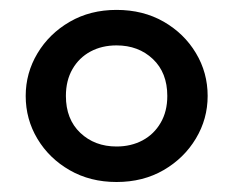

<svg xmlns="http://www.w3.org/2000/svg" viewBox="-20 -715 467 384"><path d="M213.1 -351Q160.4 -351 119.4 -374.6Q78.4 -398.1 54.9 -437.3Q31.4 -476.5 31.4 -523.1Q31.4 -569 54.9 -608.3Q78.4 -647.6 119.4 -671.4Q160.4 -695.2 213.1 -695.2Q266.1 -695.2 307.2 -671.7Q348.3 -648.1 371.8 -608.9Q395.3 -569.8 395.3 -523.1Q395.3 -477.2 371.8 -438Q348.3 -398.7 307.2 -374.8Q266.1 -351 213.1 -351ZM213.1 -422Q242.2 -422 265.2 -434.3Q288.1 -446.6 301.3 -469.4Q314.6 -492.1 314.6 -523.1Q314.6 -569.6 285.8 -596.9Q256.9 -624.2 213.1 -624.2Q183.7 -624.2 160.9 -611.9Q138.1 -599.6 125 -576.9Q111.8 -554.1 111.8 -523.1Q111.8 -476.6 140.6 -449.3Q169.4 -422 213.1 -422Z"/></svg>

Font: Geologica-Sharp
Style: Regular
Weight: 100
Designer: Sindre Bremnes, Frode Helland
Foundry: Monokrom Skriftforlag AS
Version: Version 1.010;gftools[0.9.28]